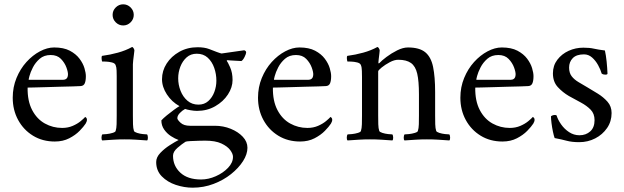

<svg xmlns="http://www.w3.org/2000/svg" viewBox="-20 -648 2894 890"><path d="M108 -242Q107 -180 129 -138Q151 -96 188 -75.5Q225 -55 268 -55Q295 -55 317 -64.5Q339 -74 354 -86.5Q369 -99 375 -106Q376 -106 379.5 -102.5Q383 -99 383 -93Q383 -85 377 -75Q368 -61 349 -41.5Q330 -22 301 -7Q272 8 234 8Q177 8 133 -19Q89 -46 64 -92Q39 -138 39 -195Q39 -244 56.5 -286.5Q74 -329 102.5 -360.5Q131 -392 165 -410Q199 -428 231 -428Q275 -428 303.5 -413Q332 -398 348.5 -376Q365 -354 371.5 -332Q378 -310 378 -295Q378 -274 373 -262Q368 -250 354 -249Q345 -248 318.5 -247.5Q292 -247 258 -246Q224 -245 191 -244Q158 -243 135 -242.5Q112 -242 108 -242ZM113 -278H272Q281 -278 287.5 -283Q294 -288 295 -301Q296 -313 288 -335Q280 -357 262.5 -375Q245 -393 215 -393Q184 -393 164 -375.5Q144 -358 132.5 -335.5Q121 -313 116.5 -295.5Q112 -278 113 -278Z M502 -579Q502 -599 516.5 -613.5Q531 -628 551 -628Q571 -628 585.5 -613.5Q600 -599 600 -579Q600 -559 585.5 -544.5Q571 -530 551 -530Q531 -530 516.5 -544.5Q502 -559 502 -579ZM596 -113Q596 -91 596.5 -72Q597 -53 601 -41Q603 -36 615.5 -32Q628 -28 642 -26.5Q656 -25 662 -25Q665 -21 665.5 -11Q666 -1 662 3Q632 1 609.5 -0.5Q587 -2 558 -2Q530 -2 507 -0.5Q484 1 454 3Q450 -1 450.5 -11Q451 -21 454 -25Q460 -25 474.5 -26.5Q489 -28 502 -32Q515 -36 516 -41Q520 -53 520.5 -72Q521 -91 521 -113V-295Q521 -305 520.5 -321Q520 -337 516 -346Q513 -355 499 -358.5Q485 -362 471 -362.5Q457 -363 453 -363Q452 -365 451 -375Q450 -385 453 -389Q491 -394 527 -404Q563 -414 592 -430Q596 -430 599.5 -424Q603 -418 603 -414Q603 -411 601 -397Q599 -383 597.5 -369Q596 -355 596 -350Z M976 -65Q1015 -65 1049.5 -51Q1084 -37 1105.5 -14Q1127 9 1127 37Q1127 67 1106.5 99Q1086 131 1051 159Q1016 187 970 204.5Q924 222 873 222Q834 222 795 209Q756 196 730 169.5Q704 143 704 103Q704 81 723 61Q742 41 767 25Q792 9 808 1Q791 -5 772.5 -17Q754 -29 741 -47.5Q728 -66 728 -90Q737 -100 753.5 -113.5Q770 -127 786.5 -139Q803 -151 812 -156Q776 -176 753.5 -210.5Q731 -245 731 -281Q731 -320 752.5 -353.5Q774 -387 811.5 -408Q849 -429 896 -429Q928 -429 950 -420.5Q972 -412 985 -407Q999 -402 999.5 -402Q1000 -402 1007 -400L1112 -415Q1121 -412 1121 -405Q1121 -399 1114 -384.5Q1107 -370 1099 -365Q1087 -366 1072 -366.5Q1057 -367 1046 -368Q1035 -369 1035 -369Q1031 -369 1031 -366Q1035 -362 1046.5 -336.5Q1058 -311 1058 -277Q1058 -243 1036.5 -210Q1015 -177 977.5 -155.5Q940 -134 893 -134Q880 -134 863 -137Q846 -140 838 -143Q825 -136 813.5 -124Q802 -112 802 -100Q802 -93 817 -79Q832 -65 861 -65ZM931 4Q922 4 901.5 4.5Q881 5 862.5 6Q844 7 840 9Q824 19 803 37Q782 55 782 74Q782 121 816 152.5Q850 184 912 184Q946 184 980 169Q1014 154 1037 130Q1060 106 1060 79Q1060 65 1047 47.5Q1034 30 1006 17Q978 4 931 4ZM892 -399Q864 -399 845 -382Q826 -365 816 -339Q806 -313 806 -285Q806 -255 817 -227Q828 -199 849 -181Q870 -163 900 -163Q927 -163 945.5 -179.5Q964 -196 973.5 -221.5Q983 -247 983 -274Q983 -305 973 -333.5Q963 -362 943 -380.5Q923 -399 892 -399Z M1245 -242Q1244 -180 1266 -138Q1288 -96 1325 -75.5Q1362 -55 1405 -55Q1432 -55 1454 -64.5Q1476 -74 1491 -86.5Q1506 -99 1512 -106Q1513 -106 1516.5 -102.5Q1520 -99 1520 -93Q1520 -85 1514 -75Q1505 -61 1486 -41.5Q1467 -22 1438 -7Q1409 8 1371 8Q1314 8 1270 -19Q1226 -46 1201 -92Q1176 -138 1176 -195Q1176 -244 1193.5 -286.5Q1211 -329 1239.5 -360.5Q1268 -392 1302 -410Q1336 -428 1368 -428Q1412 -428 1440.5 -413Q1469 -398 1485.5 -376Q1502 -354 1508.5 -332Q1515 -310 1515 -295Q1515 -274 1510 -262Q1505 -250 1491 -249Q1482 -248 1455.5 -247.5Q1429 -247 1395 -246Q1361 -245 1328 -244Q1295 -243 1272 -242.5Q1249 -242 1245 -242ZM1250 -278H1409Q1418 -278 1424.5 -283Q1431 -288 1432 -301Q1433 -313 1425 -335Q1417 -357 1399.5 -375Q1382 -393 1352 -393Q1321 -393 1301 -375.5Q1281 -358 1269.5 -335.5Q1258 -313 1253.5 -295.5Q1249 -278 1250 -278Z M1871 -428Q1924 -428 1951 -406Q1978 -384 1987.5 -338Q1997 -292 1997 -221V-113Q1997 -91 1997.5 -72Q1998 -53 2002 -41Q2004 -36 2016.5 -32Q2029 -28 2043 -26.5Q2057 -25 2063 -25Q2066 -21 2066.5 -11Q2067 -1 2063 3Q2033 1 2010.5 -0.5Q1988 -2 1959 -2Q1931 -2 1908 -0.5Q1885 1 1855 3Q1851 -1 1851.5 -11Q1852 -21 1855 -25Q1861 -25 1875.5 -26.5Q1890 -28 1903 -32Q1916 -36 1917 -41Q1921 -53 1921.5 -72Q1922 -91 1922 -113V-211Q1922 -272 1914 -306.5Q1906 -341 1885 -356Q1864 -371 1826 -371Q1808 -371 1786.5 -359.5Q1765 -348 1749 -335Q1733 -322 1733 -317V-113Q1733 -91 1733.5 -72Q1734 -53 1738 -41Q1740 -36 1752.5 -32Q1765 -28 1779 -26.5Q1793 -25 1799 -25Q1802 -21 1802.5 -11Q1803 -1 1799 3Q1769 1 1746.5 -0.5Q1724 -2 1695 -2Q1667 -2 1644 -0.5Q1621 1 1591 3Q1587 -1 1587.5 -11Q1588 -21 1591 -25Q1597 -25 1611.5 -26.5Q1626 -28 1639 -32Q1652 -36 1653 -41Q1657 -53 1657.5 -72Q1658 -91 1658 -113V-291Q1658 -301 1657.5 -319Q1657 -337 1653 -346Q1650 -355 1636 -358.5Q1622 -362 1608 -362.5Q1594 -363 1590 -363Q1589 -365 1588 -375Q1587 -385 1590 -389Q1628 -394 1664 -404Q1700 -414 1729 -430Q1733 -430 1736.5 -424Q1740 -418 1740 -414Q1740 -411 1738.5 -398.5Q1737 -386 1735.5 -374Q1734 -362 1734 -358Q1734 -354 1736 -354Q1737 -354 1739 -356Q1749 -367 1771.5 -384Q1794 -401 1821 -414.5Q1848 -428 1871 -428Z M2183 -242Q2182 -180 2204 -138Q2226 -96 2263 -75.5Q2300 -55 2343 -55Q2370 -55 2392 -64.5Q2414 -74 2429 -86.5Q2444 -99 2450 -106Q2451 -106 2454.5 -102.5Q2458 -99 2458 -93Q2458 -85 2452 -75Q2443 -61 2424 -41.5Q2405 -22 2376 -7Q2347 8 2309 8Q2252 8 2208 -19Q2164 -46 2139 -92Q2114 -138 2114 -195Q2114 -244 2131.5 -286.5Q2149 -329 2177.5 -360.5Q2206 -392 2240 -410Q2274 -428 2306 -428Q2350 -428 2378.5 -413Q2407 -398 2423.5 -376Q2440 -354 2446.5 -332Q2453 -310 2453 -295Q2453 -274 2448 -262Q2443 -250 2429 -249Q2420 -248 2393.5 -247.5Q2367 -247 2333 -246Q2299 -245 2266 -244Q2233 -243 2210 -242.5Q2187 -242 2183 -242ZM2188 -278H2347Q2356 -278 2362.5 -283Q2369 -288 2370 -301Q2371 -313 2363 -335Q2355 -357 2337.5 -375Q2320 -393 2290 -393Q2259 -393 2239 -375.5Q2219 -358 2207.5 -335.5Q2196 -313 2191.5 -295.5Q2187 -278 2188 -278Z M2684 -427Q2713 -427 2732.5 -422.5Q2752 -418 2784 -414Q2789 -392 2792 -362.5Q2795 -333 2796 -307Q2796 -302 2786 -302Q2782 -302 2777.5 -303Q2773 -304 2769 -307Q2764 -325 2752.5 -346Q2741 -367 2724.5 -381.5Q2708 -396 2687 -396Q2652 -396 2635 -378.5Q2618 -361 2618 -335Q2618 -310 2630 -294.5Q2642 -279 2661.5 -267.5Q2681 -256 2703 -243Q2725 -230 2751 -214Q2777 -198 2796 -176.5Q2815 -155 2815 -124Q2815 -85 2794 -54.5Q2773 -24 2739 -6.5Q2705 11 2665 11Q2631 11 2607 4.5Q2583 -2 2551 -8Q2547 -19 2543 -38Q2539 -57 2536.5 -77Q2534 -97 2534 -109Q2542 -115 2552 -115Q2557 -115 2560 -113Q2566 -93 2581 -71.5Q2596 -50 2618 -35.5Q2640 -21 2666 -21Q2696 -21 2716 -39Q2736 -57 2736 -91Q2736 -121 2718 -139.5Q2700 -158 2673 -172.5Q2646 -187 2617 -203Q2588 -220 2565.5 -244.5Q2543 -269 2543 -308Q2543 -344 2563.5 -371Q2584 -398 2616 -412.5Q2648 -427 2684 -427Z"/></svg>

Font: Amiri Quran
Style: Regular
Weight: 400
Designer: Khaled Hosny
Version: Version 0.117